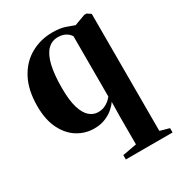

<svg xmlns="http://www.w3.org/2000/svg" viewBox="-180 -647 922 996"><g transform="rotate(-30 281.0 -149.0)"><path d="M282.5 232V206L367 190.5V23L368.5 -64Q359 -48.5 339 -30.8Q319 -13 289.5 -0.8Q260 11.5 222 11.5Q169 11.5 123.5 -16.5Q78 -44.5 50.5 -99.8Q23 -155 23 -237Q23 -332.5 57.5 -397.8Q92 -463 150.8 -496.2Q209.5 -529.5 281.5 -529.5Q326 -529.5 355.5 -519.5Q385 -509.5 405.5 -501.5L470.5 -525.5H484.5L507 -510.5V190.5L562.5 206V232ZM282 -52Q303 -52 319.5 -59Q336 -66 348 -76.2Q360 -86.5 367 -96.5V-457Q358 -473 339 -483.5Q320 -494 294.5 -494Q256 -494 230.8 -467.2Q205.5 -440.5 193 -387.5Q180.5 -334.5 180.5 -254.5Q180.5 -180 194.2 -135.5Q208 -91 231.2 -71.5Q254.5 -52 282 -52Z"/></g></svg>

Font: Merriweather 120pt
Style: Bold
Weight: 700
Designer: Eben Sorkin
Foundry: Eben Sorkin
Version: Version 2.100